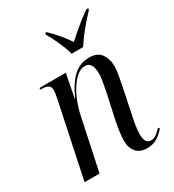

<svg xmlns="http://www.w3.org/2000/svg" viewBox="-186 -872 896 988"><g transform="rotate(-30 261.5 -378.0)"><path d="M396 10Q355 10 333 -15Q311 -40 311 -83Q311 -128 328 -208L355 -331Q358 -350 365.5 -385Q373 -420 373 -448Q373 -462 370 -478Q367 -494 357.5 -505.5Q348 -517 328 -517Q304 -517 281 -498Q258 -479 239 -449Q220 -419 206.5 -385Q193 -351 186 -320L118 0H29L122 -441Q125 -456 127 -468.5Q129 -481 129 -488Q129 -509 117.5 -517.5Q106 -526 80 -526H69L71 -536H227L200 -397H202Q238 -476 277.5 -510Q317 -544 368 -544Q419 -544 440 -513Q461 -482 461 -441Q461 -416 455 -384Q449 -352 443 -322L414 -182Q407 -151 402.5 -122.5Q398 -94 398 -70Q398 -15 434 -15Q450 -15 465 -25.5Q480 -36 497 -54L503 -46Q481 -21 456.5 -5.5Q432 10 396 10ZM302 -606Q296 -630 284.5 -658Q273 -686 260 -712.5Q247 -739 236 -757L237 -766H247Q278 -735 301 -707.5Q324 -680 342 -652Q369 -677 404 -706.5Q439 -736 482 -766H493L492 -757Q420 -682 370 -606Z"/></g></svg>

Font: Noto Serif Display Condensed
Style: Italic
Weight: 400
Width: 3
Italic angle: -12°
Designer: Monotype Design Team
Foundry: Monotype Imaging Inc.
Version: Version 2.009